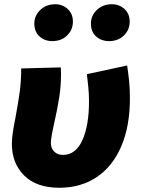

<svg xmlns="http://www.w3.org/2000/svg" viewBox="-20 -873 669 906"><path d="M36 -194Q36 -219 41 -251.5Q46 -284 53 -318Q66 -389 73 -439Q80 -489 80 -550L267 -555Q268 -545 268 -524Q268 -468 259.5 -413.5Q251 -359 236 -293Q220 -222 220 -199Q220 -173 236 -157.5Q252 -142 277 -142Q337 -142 368.5 -211Q400 -280 400 -395Q400 -431 396.5 -464Q393 -497 390 -523L580 -564Q586 -522 589.5 -488.5Q593 -455 593 -409Q593 -277 552 -182Q511 -87 436 -37Q361 13 260 13Q152 13 94 -45Q36 -103 36 -194ZM142 -762Q142 -799 170 -826Q198 -853 241 -853Q275 -853 299.5 -830.5Q324 -808 324 -771Q324 -732 296.5 -705.5Q269 -679 227 -679Q191 -679 166.5 -701Q142 -723 142 -762ZM409 -762Q409 -799 437 -826Q465 -853 508 -853Q543 -853 567.5 -830.5Q592 -808 592 -771Q592 -732 564.5 -705.5Q537 -679 495 -679Q458 -679 433.5 -701Q409 -723 409 -762Z"/></svg>

Font: Nebula Sans Black
Style: Regular
Weight: 900
Italic angle: -9°
Designer: Paul D. Hunt for Adobe (as Source Sans)
Foundry: Nebula Entertainment & Broadcasting LLC
Version: Version 1.010